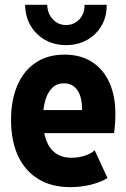

<svg xmlns="http://www.w3.org/2000/svg" viewBox="-20 -770 525 798"><path d="M272.5 7.8Q194.8 7.8 139.6 -25.6Q84.5 -59.1 55.2 -121.6Q25.9 -184.1 25.9 -271.5Q25.9 -354 52 -414.8Q78.1 -475.6 127.9 -509.3Q177.7 -543 248 -543Q314 -543 361.3 -513.2Q408.7 -483.4 434.1 -428.2Q459.5 -373 459.5 -296.4Q459.5 -273.4 457.8 -251.5Q456.1 -229.5 453.6 -216.8H146.5V-312.5H321.3Q321.3 -368.2 301 -396Q280.8 -423.8 245.6 -423.8Q216.8 -423.8 197.3 -405Q177.7 -386.2 168.2 -352.8Q158.7 -319.3 158.7 -274.9Q158.7 -223.6 171.9 -187.7Q185.1 -151.9 211.4 -133.1Q237.8 -114.3 277.8 -114.3Q307.1 -114.3 333.5 -123.3Q359.9 -132.3 373.5 -145.5L426.8 -30.3Q399.4 -12.7 357.7 -2.4Q315.9 7.8 272.5 7.8ZM254.4 -582.5Q205.6 -582.5 167.2 -604.2Q128.9 -626 106.9 -663.8Q85 -701.7 84.5 -750H176.3Q177.2 -713.9 199.5 -689.9Q221.7 -666 254.4 -666Q288.1 -666 310.1 -689.9Q332 -713.9 331.5 -750H423.3Q424.3 -701.7 402.3 -663.8Q380.4 -626 342.3 -604.2Q304.2 -582.5 254.4 -582.5Z"/></svg>

Font: Reddit Sans Condensed ExtraBold
Style: Regular
Weight: 800
Designer: Stephen Hutchings
Foundry: Reddit
Version: Version 1.014